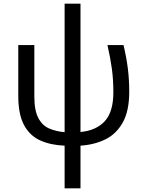

<svg xmlns="http://www.w3.org/2000/svg" viewBox="-20 -780 801 1040"><path d="M330 240V9Q254 6 197.5 -19.5Q141 -45 110 -103Q79 -161 79 -260V-536H166V-257Q166 -182 187.5 -141Q209 -100 246.5 -84Q284 -68 330 -64V-760H416V-65Q501 -73 547.5 -123.5Q594 -174 594 -280Q594 -349 586 -407.5Q578 -466 562 -536H649Q665 -469 672.5 -409Q680 -349 680 -283Q680 -180 645.5 -117.5Q611 -55 551.5 -25.5Q492 4 416 9V240Z"/></svg>

Font: Go Noto Current
Style: Regular
Weight: 400
Designer: Monotype Design Team
Foundry: Monotype Imaging Inc.
Version: Version 2.007; ttfautohint (v1.8) -l 8 -r 50 -G 200 -x 14 -D